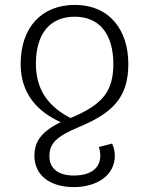

<svg xmlns="http://www.w3.org/2000/svg" viewBox="-20 -554 606 781"><path d="M382 44C385 53 388 65 388 79C388 128 352 160 280 160C213 160 181 128 181 82C181 31 206 2 305 -39C441 -96 502 -160 502 -294C502 -429 428 -534 284 -534C151 -534 64 -444 64 -294C64 -173 132 -100 227 -57C146 -18 120 24 120 80C120 157 181 207 280 207C376 207 447 158 447 80C447 61 443 45 436 30ZM126 -294C126 -416 182 -486 284 -486C383 -486 441 -417 441 -294C441 -182 397 -128 267 -74C185 -116 126 -181 126 -294Z"/></svg>

Font: FiraGO Light
Style: Regular
Weight: 300
Designer: bBox Type
Foundry: bBox Type GmbH
Version: Version 1.001;PS 001.001;hotconv 1.0.88;makeotf.lib2.5.64775